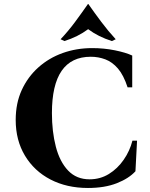

<svg xmlns="http://www.w3.org/2000/svg" viewBox="-20 -919 746 954"><path d="M417 15Q312 15 231 -27Q150 -69 104 -145.5Q58 -222 58 -323Q58 -406 88 -471.5Q118 -537 170.5 -584Q223 -631 291.5 -655.5Q360 -680 438 -680Q497 -680 551 -669Q605 -658 637 -643V-485H614Q594 -546 566 -578.5Q538 -611 503.5 -624Q469 -637 431 -637Q238 -637 238 -357Q238 -265 257.5 -190Q277 -115 318.5 -71.5Q360 -28 425 -28Q478 -28 521 -54.5Q564 -81 594.5 -125Q625 -169 638 -220H661L653 -68Q620 -32 560 -8.5Q500 15 417 15ZM536 -715Q469 -736 418 -774Q367 -736 300 -715L281 -724Q319 -764 353 -810Q387 -856 417 -899H419Q449 -856 483.5 -810Q518 -764 555 -724Z"/></svg>

Font: Bona Nova
Style: Bold
Weight: 700
Designer: Mateusz Machalski
Foundry: Capitalics
Version: Version 4.001; ttfautohint (v1.8.3)